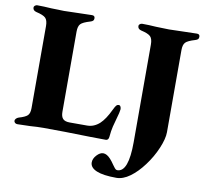

<svg xmlns="http://www.w3.org/2000/svg" viewBox="-90 -753 1118 1051"><g transform="rotate(10 468.5 -227.5)"><path d="M20 -11Q20 -17 25.5 -23Q31 -29 40 -32Q75 -42 87.5 -54Q100 -66 100 -95V-551Q100 -583 87 -596Q74 -609 34 -618Q15 -623 15 -640Q15 -646 21 -650.5Q27 -655 33 -655Q70 -655 111 -652Q165 -650 183 -650Q202 -650 258 -652Q316 -654 338 -654Q354 -654 354 -639Q354 -630 349.5 -625.5Q345 -621 335 -618Q294 -606 282 -593Q270 -580 270 -550V-105Q270 -78 281.5 -66Q293 -54 319 -54H416Q454 -54 485 -82Q513 -108 539 -163Q549 -184 554.5 -189.5Q560 -195 567 -195Q574 -195 577.5 -188.5Q581 -182 581 -174Q581 -171 579.5 -164.5Q578 -158 577 -151Q562 -98 556 -73Q550 -48 547 -14Q545 5 530 5L443 4Q291 0 183 0Q149 0 110 3Q58 5 39 5Q30 5 25 0Q20 -5 20 -11ZM476 140Q476 119 494 99.5Q512 80 530 80Q550 80 571 103Q582 115 594 133Q596 135 601.5 143Q607 151 611.5 154.5Q616 158 621 158Q683 158 683 -9V-551Q683 -583 670 -596Q657 -609 617 -618Q598 -623 598 -640Q598 -646 604 -650.5Q610 -655 616 -655Q653 -655 694 -652Q748 -650 766 -650Q785 -650 841 -652Q899 -654 921 -654Q937 -654 937 -639Q937 -630 932.5 -625.5Q928 -621 918 -618Q877 -606 865 -593Q853 -580 853 -550V-94Q853 -58 830.5 -4.5Q808 49 772 97Q737 144 698.5 172Q660 200 623 200Q550 200 513 184.5Q476 169 476 140Z"/></g></svg>

Font: EB Garamond ExtraBold
Style: Regular
Weight: 800
Designer: Georg Duffner and Octavio Pardo
Foundry: Georg Duffner
Version: Version 1.000